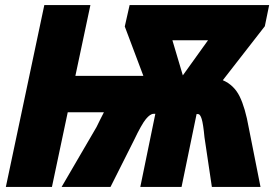

<svg xmlns="http://www.w3.org/2000/svg" viewBox="-20 -734 1094 754"><path d="M657 -576H797L698 -438ZM184 0 246 -293H388Q381 -280 374 -265.5Q367 -251 359 -235L222 0H414L506 -183Q536 -246 553 -266.5Q570 -287 583 -287H590L531 0H693L752 -286H758Q766 -286 772 -267Q778 -248 783 -195L812 0H1003L957 -232Q943 -311 921 -355.5Q899 -400 855 -419L1020 -631L1037 -714H489L470 -630L543 -436H276L335 -714H154L3 0Z"/></svg>

Font: Noto Sans Display SemiCondensed Black
Style: Italic
Weight: 900
Width: 4
Designer: Monotype Design team
Foundry: Monotype Imaging Inc.
Version: 1.000